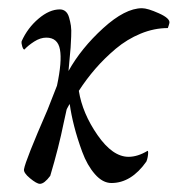

<svg xmlns="http://www.w3.org/2000/svg" viewBox="-20 -446 451 472"><path d="M339.8 -48.8Q302.7 3.9 253.9 3.9Q232.4 3.9 213.4 -17.8Q194.3 -39.6 182.1 -72.8Q169.9 -106 162.4 -135.5Q154.8 -165 151.4 -190.4Q150.9 -189.9 148.9 -186.5Q147 -183.1 145.3 -179.9Q143.6 -176.8 143.6 -175.8Q139.2 -157.2 136.7 -144.5Q124.5 -84 103.5 -13.7Q88.9 5.9 78.1 5.9Q70.3 5.9 53.7 -7.8Q37.1 -21.5 39.1 -30.3Q42.5 -51.3 96.7 -175.8L120.1 -235.4Q132.8 -294.9 127.4 -324.2Q122.1 -353.5 93.8 -353.5Q79.1 -353.5 64 -343.8Q48.8 -334 40 -324.2Q37.1 -324.2 34.7 -331.8Q32.2 -339.4 33.2 -344.7Q47.9 -377.4 74.7 -400.1Q101.6 -422.9 127 -422.9Q135.3 -422.9 141.1 -418Q147 -413.1 149.9 -402.8Q152.8 -392.6 154.3 -382.8Q155.8 -373 155 -356.4Q154.3 -339.8 153.6 -329.1Q152.8 -318.4 150.9 -299.1Q148.9 -279.8 148.4 -271.5Q179.7 -327.6 233.6 -376.7Q287.6 -425.8 329.1 -425.8Q342.8 -425.8 370.6 -413.3Q398.4 -400.9 396.5 -389.6Q396.5 -389.2 394.8 -383.5Q393.1 -377.9 392.6 -377Q358.9 -377 325.7 -363.3Q292.5 -349.6 264.6 -326.2Q236.8 -302.7 214.6 -277.1Q192.4 -251.5 173.8 -222.7Q182.6 -167.5 219.7 -114Q256.8 -60.5 295.9 -60.5Q318.4 -60.5 342.8 -75.2Q344.2 -75.2 344.2 -70.6Q344.2 -65.9 343 -59.6Q341.8 -53.2 339.8 -48.8Z"/></svg>

Font: Crimson
Style: Italic
Weight: 400
Italic angle: -11°
Version: Version 0.8